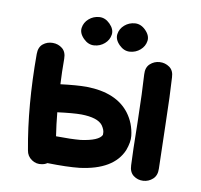

<svg xmlns="http://www.w3.org/2000/svg" viewBox="-77 -764 894 853"><g transform="rotate(10 369.5 -337.5)"><path d="M166 6Q179 4 189 -3Q278 -1 333 -7Q484 -26 524 -121Q538 -159 535 -186.5Q532 -214 522 -240Q512 -265 497 -285Q437 -365 302 -367Q257 -367 185 -358Q182 -413 182 -472Q182 -503 163.5 -518Q145 -533 120 -533Q95 -533 76.5 -518Q58 -503 58 -472Q58 -238 94 -44Q98 -18 119.5 -3.5Q141 11 166 6ZM206 -127Q198 -179 193 -233Q263 -242 300 -242Q374 -241 397 -211Q410 -192 410 -178V-169Q397 -141 317 -130Q274 -126 206 -127ZM557 -58Q558 -27 577.5 -12.5Q597 2 621.5 0.5Q646 -1 664 -17.5Q682 -34 681 -64Q679 -119 676 -259Q673 -399 668 -474Q667 -505 647 -519Q627 -533 602.5 -531.5Q578 -530 560 -513.5Q542 -497 544 -466Q549 -391 552 -252Q554 -113 557 -58ZM352 -662Q330 -684 303.5 -682Q277 -680 257.5 -663Q238 -646 234.5 -621.5Q231 -597 254 -574Q276 -552 302.5 -554Q329 -556 348.5 -573Q368 -590 371.5 -614.5Q375 -639 352 -662ZM513 -662Q491 -684 464.5 -682Q438 -680 418.5 -663Q399 -646 395.5 -621.5Q392 -597 415 -574Q437 -552 463.5 -554Q490 -556 509.5 -573Q529 -590 532.5 -614.5Q536 -639 513 -662Z"/></g></svg>

Font: Balsamiq Sans
Style: Bold
Weight: 700
Designer: Michael Angeles
Foundry: Balsamiq SRL
Version: Version 1.020; ttfautohint (v1.8.4.7-5d5b);gftools[0.9.26]